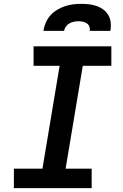

<svg xmlns="http://www.w3.org/2000/svg" viewBox="-20 -975 640 995"><path d="M52 0V-101H200L289 -634H154V-735H557V-634H409L320 -101H455V0ZM205 -815Q208 -836 217 -857Q226 -878 241 -895Q256 -912 276 -924Q296 -936 317 -943Q338 -950 359 -952.5Q380 -955 402 -955Q423 -955 443.5 -952.5Q464 -950 483 -943Q502 -936 517.5 -924Q533 -912 542.5 -894.5Q552 -877 554 -856.5Q556 -836 552 -815H445Q447 -827 443 -837.5Q439 -848 430 -854Q421 -860 409.5 -862.5Q398 -865 387 -865Q375 -865 363 -862.5Q351 -860 340 -854Q329 -848 321.5 -837.5Q314 -827 312 -815Z"/></svg>

Font: Iosevka Curly Extended
Style: Bold Italic
Weight: 700
Width: 7
Italic angle: -9°
Monospace: yes
Designer: Belleve Invis
Foundry: Belleve Invis
Version: Version 11.1.0; ttfautohint (v1.8.3)